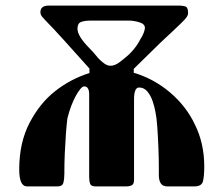

<svg xmlns="http://www.w3.org/2000/svg" viewBox="-20 -669 798 689"><path d="M616 -649Q639 -649 647 -645Q655 -641 655 -621Q655 -612 642 -598Q635 -591 625.5 -581.5Q616 -572 604 -561Q592 -550 580.5 -539Q569 -528 558 -518L460 -422V-408Q533 -386 590.5 -337Q648 -288 679 -223Q696 -189 704.5 -151Q713 -113 713 -72Q713 -38 708.5 -19Q704 0 677 0H582Q564 0 557 -11Q550 -22 550 -40V-67Q550 -98 548.5 -137.5Q547 -177 544.5 -212.5Q542 -248 538 -266Q535 -284 528 -305Q521 -326 509 -340.5Q497 -355 479 -355Q461 -355 461 -312V-24Q461 -9 453.5 -4.5Q446 0 430 0H323Q307 0 303.5 -9.5Q300 -19 300 -35V-330Q300 -359 282 -359Q271 -359 252 -325Q234 -292 222 -245Q219 -223 216.5 -188.5Q214 -154 212.5 -118.5Q211 -83 211 -56V-47Q211 -27 207.5 -13.5Q204 0 186 0H77Q49 0 49 -61Q49 -157 86 -228Q123 -299 178 -342Q234 -386 301 -407V-423L204 -531Q195 -540 185 -551.5Q175 -563 162 -576Q149 -590 141.5 -597.5Q134 -605 131 -609Q125 -617 125 -625Q125 -649 155 -649ZM304 -595Q283 -595 270.5 -590Q258 -585 258 -566Q258 -540 299 -498Q315 -482 326 -468Q337 -454 353 -442Q365 -433 377 -433Q393 -433 412 -448Q422 -456 432.5 -464.5Q443 -473 453 -484Q463 -495 470.5 -506Q478 -517 483 -527Q492 -541 496 -552Q500 -563 500 -569Q500 -583 480 -589Q460 -595 444 -595Z"/></svg>

Font: Shafarik
Style: Regular
Weight: 400
Version: Version 1.001; ttfautohint (v1.8.4.7-5d5b)